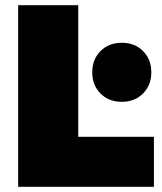

<svg xmlns="http://www.w3.org/2000/svg" viewBox="-20 -721 624 741"><path d="M50 -701H282V-193H574V0H50ZM450 -556Q500 -556 532 -524Q564 -492 564 -442Q564 -392 532 -360Q500 -328 450 -328Q400 -328 368 -360Q336 -392 336 -442Q336 -492 368 -524Q400 -556 450 -556Z"/></svg>

Font: Alexandria Black
Style: Regular
Weight: 900
Designer: Mohamed Gaber
Foundry: Kief Type Foundry
Version: Version 5.100